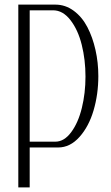

<svg xmlns="http://www.w3.org/2000/svg" viewBox="-20 -820 485 840"><path d="M109.9 -774.9V-200.2H222.2Q260.7 -200.2 291.5 -241.7Q322.3 -283.2 338.1 -347.9Q354 -412.6 354 -484.9Q354 -558.6 337.6 -624Q321.3 -689.5 288.1 -732.2Q254.9 -774.9 212.4 -774.9ZM60.1 -799.8H222.2Q266.1 -799.8 302.5 -772.9Q338.9 -746.1 362.1 -701.7Q385.3 -657.2 397.7 -601.8Q410.2 -546.4 410.2 -487.3Q410.2 -407.7 389.4 -337.2Q368.7 -266.6 327.6 -220.7Q286.6 -174.8 234.4 -174.8H109.9V0H60.1Z"/></svg>

Font: Reswysokr
Style: Regular
Weight: 500
Version: Version 0.984